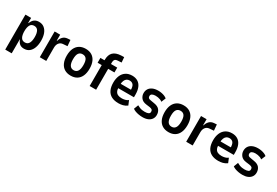

<svg xmlns="http://www.w3.org/2000/svg" viewBox="72 -1886 4675 3238"><g transform="rotate(30 2410.0 -266.5)"><path d="M70 180V-501H181V-402H187Q208 -458 243.5 -484.5Q279 -511 332 -511Q393 -511 435 -478Q477 -445 498.5 -387.5Q520 -330 520 -251Q520 -174 499 -115.5Q478 -57 437 -23.5Q396 10 334 10Q281 10 249.5 -16Q218 -42 200 -91H196V180ZM295 -89Q348 -89 372 -132Q396 -175 396 -252Q396 -329 372 -370.5Q348 -412 295 -412Q242 -412 218 -370Q194 -328 194 -252Q194 -175 218 -132Q242 -89 295 -89Z M639 0V-501H747V-385H754Q768 -436 800.5 -469Q833 -502 885 -507L941 -511L951 -395L864 -388Q819 -384 792 -349.5Q765 -315 765 -258V0Z M1243 10Q1172 10 1122 -20.5Q1072 -51 1045.5 -109.5Q1019 -168 1019 -251Q1019 -334 1045.5 -392Q1072 -450 1122 -480.5Q1172 -511 1242 -511Q1313 -511 1362.5 -480.5Q1412 -450 1438 -392Q1464 -334 1464 -251Q1464 -168 1438 -109.5Q1412 -51 1362.5 -20.5Q1313 10 1243 10ZM1242 -95Q1292 -95 1317.5 -133.5Q1343 -172 1343 -252Q1343 -332 1318 -368.5Q1293 -405 1242 -405Q1192 -405 1166.5 -368.5Q1141 -332 1141 -252Q1141 -172 1166.5 -133.5Q1192 -95 1242 -95Z M1610 0V-407H1530V-501H1642L1610 -466V-508Q1610 -608 1660.5 -657Q1711 -706 1812 -711L1871 -713L1879 -612L1813 -608Q1790 -607 1772.5 -601Q1755 -595 1745.5 -578.5Q1736 -562 1736 -528V-480L1702 -501H1858V-407H1736V0Z M2174 10Q2093 10 2037.5 -19Q1982 -48 1954 -106Q1926 -164 1926 -250Q1926 -328 1951 -386.5Q1976 -445 2026 -478Q2076 -511 2149 -511Q2213 -511 2259 -482Q2305 -453 2328.5 -397Q2352 -341 2352 -259V-209H2026V-294H2259L2246 -274Q2246 -357 2220.5 -387.5Q2195 -418 2148 -418Q2118 -418 2095 -403Q2072 -388 2058 -355.5Q2044 -323 2044 -267V-232Q2044 -180 2059.5 -149Q2075 -118 2105 -104Q2135 -90 2181 -90Q2212 -90 2245 -98Q2278 -106 2304 -127L2340 -40Q2301 -11 2258.5 -0.5Q2216 10 2174 10Z M2643 10Q2604 10 2567.5 3.5Q2531 -3 2501 -14Q2471 -25 2449 -42L2482 -128Q2507 -113 2532 -103.5Q2557 -94 2582 -90.5Q2607 -87 2629 -87Q2674 -87 2700 -99Q2726 -111 2726 -141Q2726 -168 2711.5 -180.5Q2697 -193 2664 -198L2589 -208Q2523 -217 2490 -258.5Q2457 -300 2457 -353Q2457 -399 2478.5 -434Q2500 -469 2544.5 -490Q2589 -511 2656 -511Q2689 -511 2721.5 -504.5Q2754 -498 2780.5 -486.5Q2807 -475 2825 -459L2790 -374Q2772 -389 2750 -397.5Q2728 -406 2704 -410Q2680 -414 2657 -414Q2617 -414 2592 -400.5Q2567 -387 2567 -357Q2567 -333 2581 -320.5Q2595 -308 2628 -304L2697 -292Q2770 -281 2803 -241Q2836 -201 2836 -141Q2836 -96 2812.5 -61.5Q2789 -27 2746 -8.5Q2703 10 2643 10Z M3149 10Q3078 10 3028 -20.5Q2978 -51 2951.5 -109.5Q2925 -168 2925 -251Q2925 -334 2951.5 -392Q2978 -450 3028 -480.5Q3078 -511 3148 -511Q3219 -511 3268.5 -480.5Q3318 -450 3344 -392Q3370 -334 3370 -251Q3370 -168 3344 -109.5Q3318 -51 3268.5 -20.5Q3219 10 3149 10ZM3148 -95Q3198 -95 3223.5 -133.5Q3249 -172 3249 -252Q3249 -332 3224 -368.5Q3199 -405 3148 -405Q3098 -405 3072.5 -368.5Q3047 -332 3047 -252Q3047 -172 3072.5 -133.5Q3098 -95 3148 -95Z M3490 0V-501H3598V-385H3605Q3619 -436 3651.5 -469Q3684 -502 3736 -507L3792 -511L3802 -395L3715 -388Q3670 -384 3643 -349.5Q3616 -315 3616 -258V0Z M4118 10Q4037 10 3981.5 -19Q3926 -48 3898 -106Q3870 -164 3870 -250Q3870 -328 3895 -386.5Q3920 -445 3970 -478Q4020 -511 4093 -511Q4157 -511 4203 -482Q4249 -453 4272.5 -397Q4296 -341 4296 -259V-209H3970V-294H4203L4190 -274Q4190 -357 4164.5 -387.5Q4139 -418 4092 -418Q4062 -418 4039 -403Q4016 -388 4002 -355.5Q3988 -323 3988 -267V-232Q3988 -180 4003.5 -149Q4019 -118 4049 -104Q4079 -90 4125 -90Q4156 -90 4189 -98Q4222 -106 4248 -127L4284 -40Q4245 -11 4202.5 -0.5Q4160 10 4118 10Z M4587 10Q4548 10 4511.5 3.5Q4475 -3 4445 -14Q4415 -25 4393 -42L4426 -128Q4451 -113 4476 -103.5Q4501 -94 4526 -90.5Q4551 -87 4573 -87Q4618 -87 4644 -99Q4670 -111 4670 -141Q4670 -168 4655.5 -180.5Q4641 -193 4608 -198L4533 -208Q4467 -217 4434 -258.5Q4401 -300 4401 -353Q4401 -399 4422.5 -434Q4444 -469 4488.5 -490Q4533 -511 4600 -511Q4633 -511 4665.5 -504.5Q4698 -498 4724.5 -486.5Q4751 -475 4769 -459L4734 -374Q4716 -389 4694 -397.5Q4672 -406 4648 -410Q4624 -414 4601 -414Q4561 -414 4536 -400.5Q4511 -387 4511 -357Q4511 -333 4525 -320.5Q4539 -308 4572 -304L4641 -292Q4714 -281 4747 -241Q4780 -201 4780 -141Q4780 -96 4756.5 -61.5Q4733 -27 4690 -8.5Q4647 10 4587 10Z"/></g></svg>

Font: Nunito Sans 7pt Condensed
Style: Bold
Weight: 700
Width: 3
Designer: Vernon Adams
Foundry: Vernon Adams
Version: Version 3.101;gftools[0.9.27]